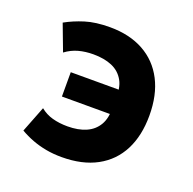

<svg xmlns="http://www.w3.org/2000/svg" viewBox="-99 -615 731 727"><g transform="rotate(20 266.0 -251.5)"><path d="M221 11Q187 11 157.5 5.5Q128 0 101.5 -10Q75 -20 51 -34L92 -139Q114 -121 141.5 -113.5Q169 -106 202 -106Q245 -106 276 -119.5Q307 -133 323.5 -161Q340 -189 338 -232L341 -205H144V-303H341L338 -261Q342 -310 325.5 -339.5Q309 -369 277.5 -382.5Q246 -396 202 -396Q170 -396 142.5 -388.5Q115 -381 91 -363L51 -469Q85 -488 126.5 -501Q168 -514 226 -514Q305 -514 362 -482.5Q419 -451 449.5 -392Q480 -333 480 -250Q480 -169 450 -110.5Q420 -52 362 -20.5Q304 11 221 11Z"/></g></svg>

Font: Nunito Sans 7pt Condensed ExtraBold
Style: Regular
Weight: 800
Width: 3
Designer: Vernon Adams
Foundry: Vernon Adams
Version: Version 3.101;gftools[0.9.27]